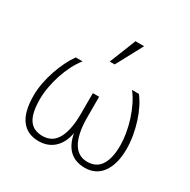

<svg xmlns="http://www.w3.org/2000/svg" viewBox="-172 -931 1102 1111"><g transform="rotate(30 379.5 -375.5)"><path d="M591.8 -512.2Q612.3 -486.3 630.1 -450.7Q647.9 -415 661.1 -373.8Q674.3 -332.5 682.1 -288.1Q689.9 -243.7 689.9 -200.2Q689.9 -148.4 679 -108.4Q668 -68.4 647.9 -40.8Q627.9 -13.2 598.9 1Q569.8 15.1 534.2 15.1Q406.7 15.1 379.9 -127.9Q374 -93.3 360.1 -66.4Q346.2 -39.6 326.2 -21.5Q306.2 -3.4 280.5 5.9Q254.9 15.1 225.1 15.1Q149.4 15.1 109.1 -38.1Q68.8 -91.3 68.8 -200.2Q68.8 -240.7 77.1 -284.4Q85.4 -328.1 99.6 -369.6Q113.8 -411.1 131.8 -448Q149.9 -484.9 169.9 -512.2H215.8Q192.9 -484.4 173.6 -446.8Q154.3 -409.2 140.4 -367.4Q126.5 -325.7 118.7 -282.5Q110.8 -239.3 110.8 -200.2Q110.8 -153.8 117.9 -120.1Q125 -86.4 139.6 -64.7Q154.3 -43 176.8 -32.5Q199.2 -22 230 -22Q257.8 -22 281.5 -33.4Q305.2 -44.9 322.3 -71.5Q339.4 -98.1 349.1 -141.1Q358.9 -184.1 358.9 -247.1V-382.8H400.9V-247.1Q400.9 -187 410.2 -144.3Q419.4 -101.6 436.3 -74.5Q453.1 -47.4 476.6 -34.7Q500 -22 528.8 -22Q554.2 -22 576.2 -31.2Q598.1 -40.5 614 -61.5Q629.9 -82.5 638.9 -116.5Q647.9 -150.4 647.9 -200.2Q647.9 -236.3 640.9 -278.6Q633.8 -320.8 620.6 -362.8Q607.4 -404.8 588.4 -443.6Q569.3 -482.4 545.9 -512.2ZM385.3 -589.8H352.1L422.4 -766.1H480Z"/></g></svg>

Font: Clear Sans Thin
Style: Regular
Weight: 250
Foundry: Intel Corporation
Version: Version 1.00